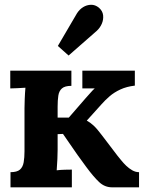

<svg xmlns="http://www.w3.org/2000/svg" viewBox="-20 -803 634 823"><path d="M25 0V-65Q53 -65 65.5 -76Q78 -87 81.5 -107.5Q85 -128 85 -154V-339Q85 -353 86 -379Q87 -405 89 -427Q73 -426 54 -425Q35 -424 24 -424V-500H286V-435Q258 -435 245.5 -424Q233 -413 230 -393Q227 -373 227 -346V-299H275L347 -382Q360 -396 368.5 -406Q377 -416 386 -424H333V-500H558V-436Q523 -432 496 -419.5Q469 -407 449.5 -390Q430 -373 416 -357L352 -286Q367 -278 381.5 -264.5Q396 -251 417 -223L484 -135Q490 -128 499.5 -116Q509 -104 521 -92.5Q533 -81 547 -73Q561 -65 576 -65V0H461Q429 0 405 -22.5Q381 -45 350 -87Q332 -111 312.5 -138.5Q293 -166 276.5 -190.5Q260 -215 250 -229L227 -228V-161Q227 -147 226 -121.5Q225 -96 223 -73Q239 -75 258 -75.5Q277 -76 288 -76V0ZM274 -565 228 -606 310 -746Q321 -763 336.5 -772.5Q352 -782 370 -782.5Q388 -783 404 -770Q420 -756 422 -737.5Q424 -719 416.5 -701.5Q409 -684 395 -671Z"/></svg>

Font: Lora
Style: Weight 700
Weight: 700
Designer: Olga Karpushina, Alexei Vanyashin (Cyrillic)
Foundry: Cyreal
Version: Version 3.001